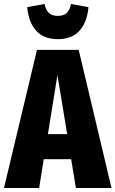

<svg xmlns="http://www.w3.org/2000/svg" viewBox="-35 -946 581 966"><path d="M347 0 323 -145H185L162 0H-15L151 -695H361L526 0ZM206 -271H303L254 -568ZM102 -910 189 -926Q196 -894 212 -880Q228 -866 256 -866Q284 -866 300 -880Q316 -894 322 -926L410 -910Q404 -836 366 -792.5Q328 -749 256 -749Q184 -749 146 -792.5Q108 -836 102 -910Z"/></svg>

Font: Fira Sans Extra Condensed ExtraBold
Style: Regular
Weight: 800
Width: 1
Designer: Carrois Corporate & Edenspiekermann AG
Foundry: Carrois Corporate GbR & Edenspiekermann AG
Version: Version 4.203